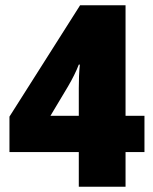

<svg xmlns="http://www.w3.org/2000/svg" viewBox="-20 -711 584 731"><path d="M530 -132V-270H458V-691H285L16 -267V-132H280V0H458V-132ZM280 -270H172L239 -382C256 -411 270 -439 280 -465H284C281 -436 280 -407 280 -375Z"/></svg>

Font: Noto Sans Kannada SemiCondensed Black
Style: Regular
Weight: 900
Width: 4
Designer: Jelle Bosma - Monotype Design Team
Foundry: Monotype Imaging Inc.
Version: Version 2.005